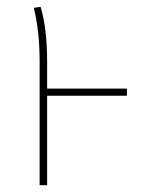

<svg xmlns="http://www.w3.org/2000/svg" viewBox="-20 -543 420 563"><path d="M352.1 -283.2V-262.2H118.2V0H96.2V-362.8Q96.2 -451.7 79.1 -520L99.1 -522.9Q118.2 -458.5 118.2 -362.8V-283.2Z"/></svg>

Font: Fira Sans Compressed Thin
Style: Regular
Weight: 100
Width: 1
Designer: Carrois Corporate & Edenspiekermann AG
Foundry: Carrois Corporate GbR & Edenspiekermann AG
Version: Version 4.203;PS 004.203;hotconv 1.0.88;makeotf.lib2.5.64775